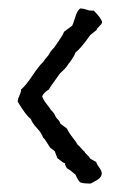

<svg xmlns="http://www.w3.org/2000/svg" viewBox="-20 -459 321 455"><path d="M132 -384 151 -398Q153 -401 158 -417.5Q163 -434 170 -439Q177 -439 185.5 -436Q194 -433 202 -434Q221 -415 222 -406Q221 -402 215.5 -397Q210 -392 209 -388L194 -376Q169 -341 159 -335Q158 -329 145 -311Q144 -310 142.5 -308Q141 -306 139.5 -303.5Q138 -301 137 -300Q135 -298 133 -295.5Q131 -293 128 -290.5Q125 -288 123 -286Q122 -285 120.5 -283Q119 -281 117.5 -278.5Q116 -276 115 -275Q98 -252 96 -247Q84 -240 80 -231Q82 -223 90.5 -212.5Q99 -202 101 -198Q109 -191 112 -182Q113 -180 117.5 -175.5Q122 -171 123 -166L139 -154Q142 -146 151.5 -134Q161 -122 164 -116Q167 -114 172 -108Q177 -102 180 -100Q181 -97 186.5 -92Q192 -87 194 -83Q206 -76 208 -75Q209 -70 215.5 -61.5Q222 -53 221 -46Q220 -41 216 -37Q212 -33 205 -29.5Q198 -26 195 -24Q176 -24 170 -27Q165 -31 159 -45Q157 -47 150 -52.5Q143 -58 139 -60Q134 -67 134 -72Q131 -73 128 -75Q125 -77 121.5 -80Q118 -83 116 -84L110 -100Q109 -102 105 -104.5Q101 -107 99 -109Q96 -113 91 -121.5Q86 -130 82 -133Q79 -143 67.5 -155.5Q56 -168 53 -177Q41 -186 22 -218Q22 -224 26 -232.5Q30 -241 30 -247Q41 -256 57 -280Q73 -304 83 -313Q85 -317 90 -322.5Q95 -328 96 -330Q99 -337 109 -347Q112 -352 120.5 -364Q129 -376 132 -384Z"/></svg>

Font: FuturaRenner
Style: Regular
Weight: 400
Designer: Bastien Sozeau
Foundry: NBR — Bastien Sozeau
Version: Version 2.001;PS 002.001;hotconv 1.0.88;makeotf.lib2.5.64775